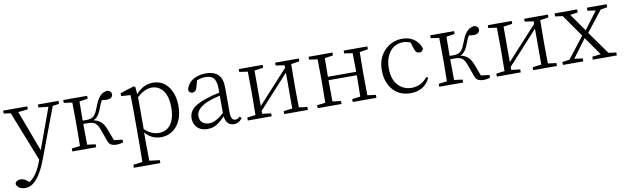

<svg xmlns="http://www.w3.org/2000/svg" viewBox="-56 -1065 6114 1878"><g transform="rotate(-10 3001.5 -126.0)"><path d="M545.9 -510.7V-481.4L481.4 -471.7L292 32.2Q205.1 259.8 94.7 271.5Q86.9 272.5 81.1 272.5Q25.4 272.5 1 239.3Q-6.8 227.5 -8.8 215.8Q2 181.6 48.8 180.7Q82 181.6 119.1 213.9L127.9 222.7Q200.2 176.8 248 54.7L259.8 22.5L64.5 -472.7L-3.9 -481.4V-510.7H235.4V-481.4L139.6 -470.7L291 -65.4L438.5 -470.7L340.8 -481.4V-510.7Z M1012.7 -38.1 1096.7 -28.3V0Q1057.6 9.8 1036.1 9.8Q979.5 9.8 960.9 -15.6Q952.1 -26.4 946.3 -43.9L901.4 -168.9Q879.9 -225.6 845.7 -238.3Q826.2 -246.1 793 -246.1H745.1Q745.1 -149.4 747.1 -40L830.1 -29.3V0H592.8V-29.3L675.8 -39.1Q677.7 -150.4 677.7 -226.6V-284.2Q677.7 -361.3 675.8 -470.7L592.8 -482.4V-510.7H830.1V-482.4L747.1 -469.7Q745.1 -362.3 745.1 -279.3H789.1Q838.9 -279.3 864.3 -310.5Q883.8 -335 904.3 -390.6Q939.5 -488.3 990.2 -513.7Q1009.8 -522.5 1034.2 -525.4Q1072.3 -515.6 1073.2 -482.4Q1068.4 -440.4 1014.6 -439.5Q990.2 -439.5 964.8 -444.3Q946.3 -414.1 934.6 -377.9Q905.3 -293.9 863.3 -270.5Q855.5 -266.6 848.6 -263.7Q916 -251 948.2 -197.3Q960.9 -176.8 971.7 -148.4Z M1318.4 -410.2V-94.7Q1382.8 -31.2 1459 -31.2Q1553.7 -31.2 1595.7 -119.1Q1621.1 -173.8 1621.1 -253.9Q1621.1 -408.2 1538.1 -460Q1504.9 -480.5 1464.8 -480.5Q1391.6 -479.5 1318.4 -410.2ZM1309.6 -512.7 1315.4 -441.4Q1387.7 -525.4 1485.4 -525.4Q1588.9 -525.4 1646.5 -435.5Q1692.4 -363.3 1692.4 -258.8Q1692.4 -109.4 1605.5 -34.2Q1548.8 13.7 1472.7 13.7Q1378.9 12.7 1316.4 -60.5V32.2Q1316.4 101.6 1318.4 219.7L1420.9 232.4V261.7H1158.2V232.4L1250 219.7Q1252 102.5 1252 34.2V-279.3Q1252 -373 1249 -444.3L1157.2 -450.2V-478.5L1294.9 -523.4Z M2108.4 -115.2V-287.1Q2049.8 -273.4 1985.4 -251Q1869.1 -201.2 1867.2 -127.9Q1867.2 -54.7 1935.5 -41Q1948.2 -38.1 1962.9 -38.1Q2011.7 -38.1 2068.4 -82Q2085.9 -95.7 2108.4 -115.2ZM2263.7 -51.8 2280.3 -34.2Q2247.1 11.7 2198.2 11.7Q2129.9 11.7 2113.3 -63.5Q2111.3 -72.3 2110.4 -81.1Q2043 -11.7 1997.1 3.9Q1969.7 13.7 1937.5 13.7Q1852.5 13.7 1816.4 -45.9Q1797.9 -77.1 1797.9 -117.2Q1797.9 -192.4 1876 -239.3Q1913.1 -260.7 1969.7 -280.3Q2037.1 -302.7 2108.4 -317.4V-349.6Q2108.4 -452.1 2061.5 -477.5Q2037.1 -490.2 1995.1 -490.2Q1959 -490.2 1916 -473.6L1895.5 -402.3Q1883.8 -363.3 1851.6 -362.3Q1816.4 -364.3 1812.5 -396.5Q1835.9 -487.3 1934.6 -515.6Q1969.7 -525.4 2009.8 -525.4Q2132.8 -525.4 2163.1 -433.6Q2173.8 -398.4 2173.8 -349.6V-112.3Q2173.8 -37.1 2209 -30.3Q2213.9 -29.3 2219.7 -29.3Q2242.2 -30.3 2263.7 -51.8Z M2932.6 -482.4 2849.6 -469.7Q2847.7 -360.4 2847.7 -284.2V-226.6Q2847.7 -149.4 2849.6 -40L2932.6 -29.3V0H2697.3V-29.3L2784.2 -40V-396.5L2485.4 -69.3V-40L2573.2 -29.3V0H2335.9V-29.3L2418.9 -40Q2420.9 -149.4 2420.9 -226.6V-284.2Q2420.9 -361.3 2418.9 -470.7L2335.9 -482.4V-510.7H2573.2V-482.4L2485.4 -469.7V-117.2L2784.2 -444.3V-469.7L2697.3 -482.4V-510.7H2932.6Z M3613.3 -482.4 3530.3 -469.7Q3528.3 -360.4 3528.3 -284.2V-226.6Q3528.3 -149.4 3530.3 -40L3613.3 -29.3V0H3377.9V-29.3L3460 -39.1Q3462.9 -206.1 3462.9 -251H3181.6Q3181.6 -149.4 3183.6 -40L3266.6 -29.3V0H3029.3V-29.3L3112.3 -39.1Q3114.3 -150.4 3114.3 -226.6V-284.2Q3114.3 -361.3 3112.3 -470.7L3029.3 -482.4V-510.7H3266.6V-482.4L3183.6 -469.7Q3181.6 -364.3 3181.6 -285.2H3462.9Q3462.9 -311.5 3460 -470.7L3377.9 -482.4V-510.7H3613.3Z M4127.9 -115.2 4146.5 -105.5Q4090.8 12.7 3953.1 13.7Q3826.2 13.7 3759.8 -83Q3711.9 -153.3 3711.9 -254.9Q3711.9 -391.6 3804.7 -469.7Q3873 -525.4 3960 -525.4Q4056.6 -525.4 4111.3 -460Q4134.8 -430.7 4144.5 -396.5Q4137.7 -364.3 4105.5 -363.3Q4069.3 -365.2 4059.6 -402.3L4036.1 -474.6Q3999 -490.2 3962.9 -490.2Q3868.2 -490.2 3817.4 -406.2Q3782.2 -346.7 3782.2 -261.7Q3782.2 -128.9 3864.3 -69.3Q3910.2 -36.1 3969.7 -36.1Q4068.4 -37.1 4127.9 -115.2Z M4657.2 -38.1 4741.2 -28.3V0Q4702.1 9.8 4680.7 9.8Q4624 9.8 4605.5 -15.6Q4596.7 -26.4 4590.8 -43.9L4545.9 -168.9Q4524.4 -225.6 4490.2 -238.3Q4470.7 -246.1 4437.5 -246.1H4389.6Q4389.6 -149.4 4391.6 -40L4474.6 -29.3V0H4237.3V-29.3L4320.3 -39.1Q4322.3 -150.4 4322.3 -226.6V-284.2Q4322.3 -361.3 4320.3 -470.7L4237.3 -482.4V-510.7H4474.6V-482.4L4391.6 -469.7Q4389.6 -362.3 4389.6 -279.3H4433.6Q4483.4 -279.3 4508.8 -310.5Q4528.3 -335 4548.8 -390.6Q4584 -488.3 4634.8 -513.7Q4654.3 -522.5 4678.7 -525.4Q4716.8 -515.6 4717.8 -482.4Q4712.9 -440.4 4659.2 -439.5Q4634.8 -439.5 4609.4 -444.3Q4590.8 -414.1 4579.1 -377.9Q4549.8 -293.9 4507.8 -270.5Q4500 -266.6 4493.2 -263.7Q4560.5 -251 4592.8 -197.3Q4605.5 -176.8 4616.2 -148.4Z M5406.2 -482.4 5323.2 -469.7Q5321.3 -360.4 5321.3 -284.2V-226.6Q5321.3 -149.4 5323.2 -40L5406.2 -29.3V0H5170.9V-29.3L5257.8 -40V-396.5L4959 -69.3V-40L5046.9 -29.3V0H4809.6V-29.3L4892.6 -40Q4894.5 -149.4 4894.5 -226.6V-284.2Q4894.5 -361.3 4892.6 -470.7L4809.6 -482.4V-510.7H5046.9V-482.4L4959 -469.7V-117.2L5257.8 -444.3V-469.7L5170.9 -482.4V-510.7H5406.2Z M5924.8 -39.1 6001 -29.3V0H5762.7V-29.3L5847.7 -39.1L5720.7 -221.7L5585.9 -40L5668 -29.3V0H5465.8V-29.3L5537.1 -39.1L5701.2 -250L5546.9 -470.7L5472.7 -480.5V-510.7H5697.3V-480.5L5621.1 -469.7L5744.1 -294.9L5874 -468.8L5793.9 -480.5V-510.7H5990.2V-480.5L5923.8 -469.7L5763.7 -265.6Z"/></g></svg>

Font: GenYoMin JP Light
Style: Regular
Weight: 300
Version: Version 1.001;PS 1;hotconv 16.6.51;makeotf.lib2.5.65220 DEVE